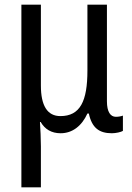

<svg xmlns="http://www.w3.org/2000/svg" viewBox="-20 -557 560 817"><path d="M71 240H154V66C154 31 152 -5 150 -38H153C171 -7 199 10 238 10C288 10 328 -21 352 -74H358C371 -13 402 10 456 10C473 10 495 5 503 0V-65C495 -62 484 -60 473 -60C450 -60 435 -81 435 -126V-537H352V-257C352 -126 321 -63 237 -63C181 -63 154 -108 154 -193V-537H71Z"/></svg>

Font: Noto Sans Condensed
Style: Regular
Weight: 400
Width: 3
Designer: Monotype Design Team
Foundry: Monotype Imaging Inc.
Version: Version 2.013